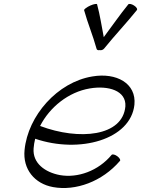

<svg xmlns="http://www.w3.org/2000/svg" viewBox="-20 -937 718 977"><path d="M510 -690C563 -756 623 -819 676 -885C681 -890 675 -901 662 -909C650 -917 637 -919 633 -915C589 -861 550 -804 508 -748C497 -804 489 -860 474 -915C474 -919 458 -917 440 -909C422 -901 407 -890 408 -885C426 -819 453 -756 471 -690C472 -683 479 -680 487 -682C495 -680 504 -683 510 -690ZM590 -118C595 -122 589 -133 577 -142C566 -150 553 -154 548 -149C480 -67 375 -30 285 -46C210 -60 145 -106 151 -182C152 -198 155 -214 159 -231C385 -154 645 -227 664 -404C675 -513 572 -569 450 -548C272 -519 122 -348 105 -174C95 -76 156 -2 250 15C365 36 500 -13 590 -118ZM437 -487C531 -503 623 -476 618 -396C605 -243 383 -221 184 -296C233 -392 329 -469 437 -487Z"/></svg>

Font: Nupuram ExtraLight Oblique
Style: Regular
Weight: 200
Designer: Santhosh Thottingal (santhosh.thottingal@gmail.com)
Foundry: SMC
Version: Version 1.000